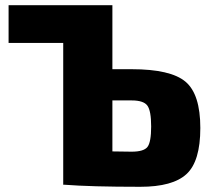

<svg xmlns="http://www.w3.org/2000/svg" viewBox="-20 -710 816 738"><path d="M412 -444H486Q636 -444 693 -396Q750 -348 750 -218Q750 -90 697 -41Q644 8 519 8Q328 8 227 0H223V-545H13V-690H412ZM412 -128 486 -127Q533 -127 547 -145.5Q561 -164 561 -224Q561 -284 546.5 -304Q532 -324 486 -324H412Z"/></svg>

Font: Exo 2.0 Extra Bold
Style: Regular
Weight: 800
Designer: Natanael Gama
Version: Version 1.001;PS 001.001;hotconv 1.0.70;makeotf.lib2.5.58329